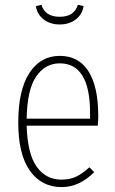

<svg xmlns="http://www.w3.org/2000/svg" viewBox="-20 -761 475 791"><path d="M127.9 -735.8 150.9 -741.2Q165.5 -691.9 226.1 -691.9Q286.1 -691.9 300.8 -741.2L324.2 -735.8Q319.3 -701.7 292.2 -680.9Q265.1 -660.2 226.1 -660.2Q187 -660.2 159.9 -680.9Q132.8 -701.7 127.9 -735.8ZM384.8 -283.2Q384.8 -260.7 382.8 -243.2H89.8Q93.3 -127 131.3 -74Q169.4 -21 232.9 -21Q268.1 -21 293.7 -33.2Q319.3 -45.4 348.1 -71.8L368.2 -51.8Q306.6 9.8 233.9 9.8Q150.9 9.8 103 -57.9Q55.2 -125.5 55.2 -255.9Q55.2 -390.1 101.1 -460.4Q147 -530.8 226.1 -530.8Q304.2 -530.8 344.5 -467.3Q384.8 -403.8 384.8 -283.2ZM351.1 -272V-294.9Q351.1 -500 226.1 -500Q166 -500 128.9 -445.6Q91.8 -391.1 89.8 -272Z"/></svg>

Font: Fira Sans Compressed UltraLight
Style: Regular
Weight: 200
Width: 1
Designer: Carrois Corporate & Edenspiekermann AG
Foundry: Carrois Corporate GbR & Edenspiekermann AG
Version: Version 4.203;PS 004.203;hotconv 1.0.88;makeotf.lib2.5.64775